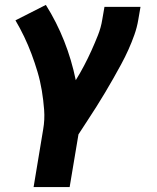

<svg xmlns="http://www.w3.org/2000/svg" viewBox="-20 -548 640 783"><path d="M264 215H117L156 -20Q163 -60 160 -100Q157 -140 150.5 -179Q144 -218 133 -255Q122 -292 108.5 -328Q95 -364 78.5 -398.5Q62 -433 43 -465L167 -528Q211 -458 241.5 -381Q272 -304 289 -221Q307 -250 323 -280.5Q339 -311 353 -342Q367 -373 379.5 -404.5Q392 -436 397 -468L406 -520H553L544 -468Q539 -437 528 -406Q517 -375 503.5 -345Q490 -315 474 -285.5Q458 -256 441.5 -227Q425 -198 408 -169.5Q391 -141 373 -112.5Q355 -84 336.5 -56Q318 -28 300 0Z"/></svg>

Font: Iosevka Heavy Extended
Style: Italic
Weight: 900
Width: 7
Italic angle: -9°
Monospace: yes
Designer: Belleve Invis
Foundry: Belleve Invis
Version: Version 32.5.0; ttfautohint (v1.8.4)